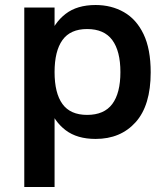

<svg xmlns="http://www.w3.org/2000/svg" viewBox="-20 -545 661 767"><path d="M198 -515V202H77V-515ZM362 10Q288 10 242 -25Q196 -60 175 -120.5Q154 -181 154 -256Q154 -333 175 -393.5Q196 -454 242 -489.5Q288 -525 362 -525Q425 -525 475 -496.5Q525 -468 553.5 -408.5Q582 -349 582 -256Q582 -124 522 -57Q462 10 362 10ZM328 -86Q396 -86 428.5 -129.5Q461 -173 461 -257Q461 -341 428.5 -385Q396 -429 328 -429Q261 -429 229.5 -385Q198 -341 198 -257Q198 -173 229.5 -129.5Q261 -86 328 -86Z"/></svg>

Font: 42dot Sans Light
Style: Bold
Weight: 700
Version: Version 1.000